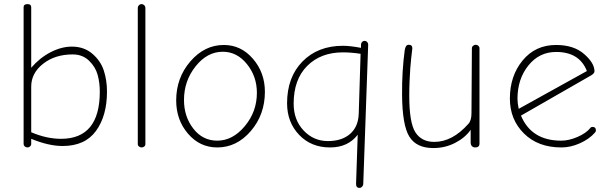

<svg xmlns="http://www.w3.org/2000/svg" viewBox="-20 -712 2967 935"><path d="M114 6Q106 6 100.5 1Q95 -4 95 -11V-677Q95 -692 114 -692Q132 -692 132 -677V-382Q173 -430 226 -457.5Q279 -485 330 -485Q389 -485 429.5 -450.5Q470 -416 485.5 -368.5Q501 -321 501 -266Q501 -148 447.5 -74.5Q394 -1 285 -1Q217 -1 132 -36V-11Q132 -4 126.5 1Q121 6 114 6ZM277 -36Q466 -36 466 -266Q466 -309 455.5 -347.5Q445 -386 413.5 -416.5Q382 -447 334 -447Q248 -447 190 -401.5Q132 -356 132 -290V-68Q207 -36 277 -36Z M651 -10V-674Q651 -681 656.5 -686.5Q662 -692 670 -692Q677 -692 682.5 -686.5Q688 -681 688 -674V-10Q688 -3 682.5 1.5Q677 6 670 6Q663 6 657 1.5Q651 -3 651 -10Z M1038 6Q953 6 895.5 -61Q838 -128 838 -223Q838 -333 907 -413Q976 -493 1070 -493Q1154 -493 1212 -425.5Q1270 -358 1270 -265Q1270 -154 1201.5 -74Q1133 6 1038 6ZM1038 -27Q1113 -27 1172 -97.5Q1231 -168 1231 -260Q1231 -340 1182.5 -400Q1134 -460 1065 -460Q989 -460 932.5 -389Q876 -318 876 -225Q876 -144 921.5 -85.5Q967 -27 1038 -27Z M1731 203Q1713 203 1714 182L1722 -56Q1675 6 1587 6Q1495 6 1436.5 -55.5Q1378 -117 1378 -209Q1378 -336 1453 -412.5Q1528 -489 1650 -489Q1685 -489 1738 -479V-495Q1738 -502 1743 -507.5Q1748 -513 1755 -513Q1763 -513 1768 -507.5Q1773 -502 1773 -495L1749 183Q1749 191 1743.5 197Q1738 203 1731 203ZM1577 -25Q1645 -25 1685 -60Q1725 -95 1727 -159L1736 -450Q1690 -457 1650 -457Q1542 -457 1476 -391Q1410 -325 1410 -207Q1410 -128 1458.5 -76.5Q1507 -25 1577 -25Z M2090 9Q2008 9 1973.5 -46.5Q1939 -102 1938 -251Q1937 -365 1951 -468Q1955 -494 1970 -494Q1988 -494 1988 -477Q1988 -476 1986.5 -463.5Q1985 -451 1982.5 -429Q1980 -407 1978 -380Q1976 -353 1974.5 -317Q1973 -281 1973 -246Q1973 -114 2003 -67.5Q2033 -21 2095 -21Q2183 -21 2261 -109Q2276 -125 2276 -161L2278 -477Q2278 -484 2284 -489Q2290 -494 2296 -494Q2304 -494 2309.5 -489Q2315 -484 2315 -477V-13Q2315 6 2294 6Q2284 6 2278 -0.5Q2272 -7 2272 -18V-80Q2246 -42 2197 -16.5Q2148 9 2090 9Z M2714 6Q2600 6 2531.5 -62Q2463 -130 2463 -232Q2463 -342 2525 -417.5Q2587 -493 2688 -493Q2774 -493 2824.5 -449Q2875 -405 2875 -365Q2875 -354 2857 -344L2517 -149Q2568 -27 2713 -27Q2750 -27 2792 -45Q2834 -63 2855 -89Q2858 -94 2865 -94Q2882 -94 2882 -77Q2882 -71 2877 -66Q2850 -35 2804.5 -14.5Q2759 6 2714 6ZM2506 -182 2838 -366Q2802 -459 2688 -459Q2606 -459 2553 -393Q2500 -327 2500 -231Q2500 -210 2506 -182Z"/></svg>

Font: Comic Neue Light
Style: Regular
Weight: 300
Designer: Craig Rozynski
Foundry: Craig Rozynski
Version: Version 2.003